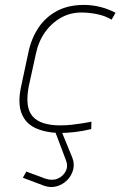

<svg xmlns="http://www.w3.org/2000/svg" viewBox="-20 -530 490 781"><path d="M205 -7 203 2 248 121Q258 146 247 167Q236 188 213.5 197Q191 206 163 196L87 168L73 193L158 225Q185 235 210 228Q235 221 253 203Q271 185 277.5 160.5Q284 136 274 111L229 1L230 -5ZM434 -450 450 -478Q422 -493 389 -501.5Q356 -510 321 -510Q258 -510 212 -485.5Q166 -461 137 -418Q108 -375 96 -319L65 -174Q52 -110 67.5 -69.5Q83 -29 122.5 -10Q162 9 219 11Q252 11 285.5 7Q319 3 351 -5L352 -35Q352 -35 341.5 -33Q331 -31 312.5 -28Q294 -25 271.5 -22.5Q249 -20 225 -20Q186 -20 157.5 -29Q129 -38 112.5 -57Q96 -76 92.5 -106.5Q89 -137 97 -179L126 -311Q136 -360 162.5 -398Q189 -436 229 -458.5Q269 -481 321 -479Q349 -478 379 -471.5Q409 -465 434 -450Z"/></svg>

Font: Advent Pro ExtraLight
Style: Italic
Weight: 250
Italic angle: -12°
Version: Version 3.000